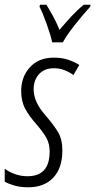

<svg xmlns="http://www.w3.org/2000/svg" viewBox="-34 -786 405 816"><path d="M233 -606Q251 -639 287.5 -684.5Q324 -730 349 -757L351 -766H322Q295 -744 269 -716Q243 -688 219 -659Q206 -691 190.5 -719Q175 -747 163 -766H136L134 -757Q147 -733 164.5 -683.5Q182 -634 188 -606ZM231 -146Q231 -194 213 -224Q195 -254 160 -295Q109 -352 109 -406Q109 -446 132 -471Q155 -496 195 -496Q220 -496 241 -487.5Q262 -479 278 -467L303 -510Q284 -522 257.5 -531.5Q231 -541 195 -541Q130 -541 93 -500Q56 -459 56 -399Q56 -355 73.5 -323Q91 -291 119 -260Q151 -223 164 -198.5Q177 -174 177 -142Q177 -37 83 -37Q54 -37 28.5 -46.5Q3 -56 -14 -69V-14Q1 -5 27 2.5Q53 10 86 10Q154 10 192.5 -31Q231 -72 231 -146Z"/></svg>

Font: Noto Sans Display Condensed Light
Style: Italic
Weight: 300
Width: 3
Designer: Monotype Design team
Foundry: Monotype Imaging Inc.
Version: 1.000